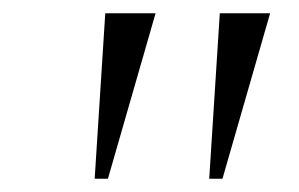

<svg xmlns="http://www.w3.org/2000/svg" viewBox="-20 -660 452 290"><path d="M123 -390 139 -640H215L143 -390ZM296 -390 312 -640H388L316 -390Z"/></svg>

Font: Spectral SC Light
Style: Italic
Weight: 300
Italic angle: -10°
Designer: Jean-Baptiste Levee
Foundry: Production Type
Version: Version 2.001